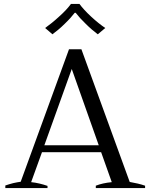

<svg xmlns="http://www.w3.org/2000/svg" viewBox="-20 -954 763 974"><path d="M308 -833C329 -853 346 -872 359 -889C359 -889 364 -889 364 -889C377 -872 394 -853 415 -833C436 -812 456 -795 476 -780C476 -780 514 -812 514 -812C493 -826 469 -845 443 -869C417 -893 397 -915 383 -934C383 -934 340 -934 340 -934C326 -915 306 -893 280 -870C254 -846 230 -827 209 -812C209 -812 246 -780 246 -780C266 -795 287 -812 308 -833ZM716 -12C693 -20 667 -26 638 -31C638 -31 393 -704 393 -704C393 -704 330 -704 330 -704C330 -704 85 -32 85 -32C75 -31 62 -28 47 -25C32 -21 18 -17 7 -13C7 -13 7 0 7 0C7 0 221 0 221 0C221 0 221 -11 221 -11C195 -20 167 -27 138 -30C138 -30 193 -182 193 -182C193 -182 493 -182 493 -182C493 -182 547 -30 547 -30C516 -27 489 -21 466 -12C466 -12 466 0 466 0C466 0 716 0 716 0C716 0 716 -12 716 -12ZM481 -217C481 -217 205 -217 205 -217C205 -217 344 -604 344 -604C344 -604 481 -217 481 -217Z"/></svg>

Font: BUSH 25 TRIRONG 0515 A
Style: Regular
Weight: 400
Designer: Katatrad Team
Foundry: CadsonDemak